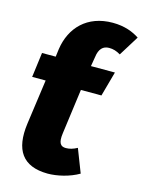

<svg xmlns="http://www.w3.org/2000/svg" viewBox="-118 -832 694 921"><g transform="rotate(15 229.5 -371.0)"><path d="M340 -640C360 -640 377 -635 397 -623L459 -723C429 -743 386 -761 326 -761C199 -761 124 -681 108 -572L103 -533H35L19 -410H86L55 -187C37 -54 85 18 210 19C257 19 318 5 364 -22L319 -138C299 -127 281 -122 263 -122C237 -122 224 -137 231 -187L261 -410H363L397 -533H278L286 -581C291 -621 310 -640 340 -640Z"/></g></svg>

Font: Fira Sans ExtraBold
Style: Italic
Weight: 800
Italic angle: -8°
Designer: bBox Type GmbH & Carrois Corporate GbR & Edenspiekermann AG
Foundry: bBox Type GmbH & Carrois Corporate GbR & Edenspiekermann AG
Version: Version 4.301;PS 004.301;hotconv 1.0.88;makeotf.lib2.5.64775